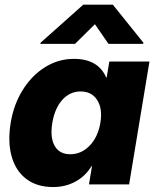

<svg xmlns="http://www.w3.org/2000/svg" viewBox="-20 -774 651 806"><path d="M203.1 11.2Q135.7 11.2 91.1 -22.2Q46.4 -55.7 29.1 -116.5Q11.7 -177.2 24.9 -258.8Q38.1 -337.4 76.4 -397.9Q114.7 -458.5 170.2 -492.7Q225.6 -526.9 290.5 -526.9Q392.1 -526.9 425.8 -448.7H427.7L439 -515.6H607.4L522 0H353.5L366.2 -76.7H364.3Q337.9 -33.7 295.9 -11.2Q253.9 11.2 203.1 11.2ZM274.9 -126.5Q321.3 -126.5 356.2 -162.4Q391.1 -198.2 401.4 -258.8Q411.1 -318.4 387.9 -354.2Q364.7 -390.1 318.4 -390.1Q273.4 -390.1 241.7 -355Q210 -319.8 199.7 -258.8Q189.5 -196.8 209.5 -161.6Q229.5 -126.5 274.9 -126.5ZM435.5 -589.8 378.4 -672.4 294.9 -589.8H149.4L150.4 -594.7L329.6 -754.4H453.6L582 -594.7L581.1 -589.8Z"/></svg>

Font: Inter Display Extra Bold
Style: Italic
Weight: 800
Italic angle: -9.39999°
Designer: Rasmus Andersson
Foundry: rsms
Version: Version 4.000;git-4fc901f